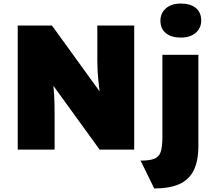

<svg xmlns="http://www.w3.org/2000/svg" viewBox="-20 -844 1210 1083"><path d="M80 0V-700H273L595 -255L549 -269Q544 -309 540.5 -339Q537 -369 534.5 -394.5Q532 -420 530.5 -445Q529 -470 529 -500Q529 -530 529 -570V-700H737V0H542L187 -490L268 -466Q273 -429 276.5 -401.5Q280 -374 282 -351Q284 -328 285.5 -305.5Q287 -283 287.5 -255.5Q288 -228 288 -191V0ZM850 219 773 62Q824 62 850.5 51.5Q877 41 886.5 12.5Q896 -16 896 -71V-535H1099V-23Q1099 66 1071.5 119Q1044 172 989 195.5Q934 219 850 219ZM1000 -632Q946 -632 915.5 -657Q885 -682 885 -728Q885 -770 916 -797Q947 -824 1000 -824Q1054 -824 1084.5 -799Q1115 -774 1115 -728Q1115 -686 1084 -659Q1053 -632 1000 -632Z"/></svg>

Font: Lexend Deca Black
Style: Regular
Weight: 900
Designer: Bonnie Shaver-Troup, Thomas Jockin
Foundry: Lexend
Version: Version 1.007